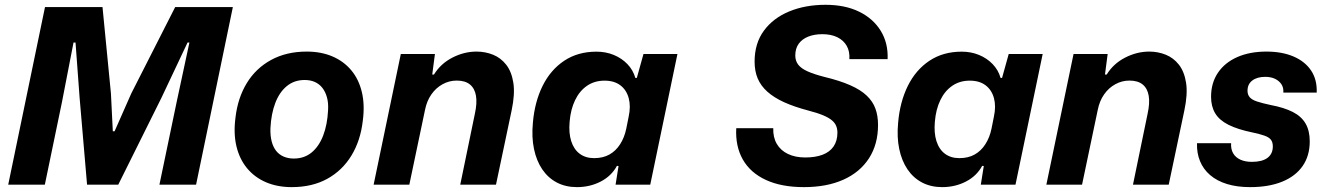

<svg xmlns="http://www.w3.org/2000/svg" viewBox="-20 -758 5448 788"><path d="M13.7 0 164.7 -729H400.7L435.3 -374.3L443 -219.3H450.3L518.7 -374.3L699 -729H935.7L784.7 0H634.3L705 -339.3L757.3 -583.3H749.7L642.3 -356L465.3 0H337.3L306.7 -357.3L290 -583.3H281.7L234.3 -339L164 0Z M1177.4 10Q1118.6 10 1071.9 -9.9Q1025.3 -29.9 994.1 -67.4Q963 -105 950.4 -157.5Q937.9 -210 946.4 -275.1Q955.7 -356 992.9 -416.9Q1030 -477.9 1092.9 -512.1Q1155.7 -546.3 1238.9 -546.3Q1297.7 -546.3 1344.2 -526.5Q1390.7 -506.7 1421.7 -469.5Q1452.7 -432.3 1465.1 -380.1Q1477.6 -328 1469 -262.6Q1459.7 -181 1422.4 -119.7Q1385.1 -58.4 1323.3 -24.2Q1261.4 10 1177.4 10ZM1185.7 -107.3Q1228.7 -107.3 1258.9 -132.1Q1289.1 -157 1306.3 -201.5Q1323.4 -246 1326.4 -304.9Q1328.4 -335.1 1321.9 -358.4Q1315.4 -381.7 1302.9 -397.6Q1290.4 -413.4 1272.1 -421.6Q1253.9 -429.7 1230.3 -429.7Q1188 -429.7 1157.6 -405Q1127.1 -380.3 1110 -335.8Q1092.9 -291.3 1089.9 -231.9Q1088.9 -201.3 1094.9 -178Q1100.9 -154.7 1113.2 -139Q1125.6 -123.3 1144.2 -115.3Q1162.9 -107.3 1185.7 -107.3Z M1513.4 0 1625 -536.3H1765L1754 -452.1H1761.1Q1788.6 -496.9 1836.8 -521.6Q1885 -546.3 1935.7 -546.3Q1971.4 -546.3 2003.4 -533.5Q2035.3 -520.7 2057.5 -492.4Q2079.7 -464 2086.9 -418Q2094 -372 2079.9 -305.3L2015.6 0H1868.9L1928.9 -290.9Q1938.6 -334.7 1933.5 -364.9Q1928.4 -395 1908.9 -411.1Q1889.3 -427.3 1854.6 -427.3Q1823.7 -427.3 1796.6 -412.4Q1769.4 -397.6 1750.6 -370.8Q1731.7 -344 1724.4 -307.3L1659.9 0Z M2347.9 10Q2301.6 10 2265.4 -8.9Q2229.3 -27.9 2205.5 -63Q2181.7 -98.1 2171.6 -146.6Q2161.4 -195.1 2167.1 -254.6Q2174.3 -339.4 2206.8 -405.3Q2239.3 -471.1 2295.5 -508.6Q2351.7 -546 2428 -546Q2466.1 -546 2498.9 -532.6Q2531.7 -519.1 2555 -494.9Q2578.3 -470.6 2587.6 -438.1H2593.6L2620.9 -536.3H2760.3L2648.7 0H2506.4L2518.6 -76.6L2512 -77.3Q2489.6 -35.7 2445.4 -12.9Q2401.1 10 2347.9 10ZM2418.4 -109Q2454.9 -109 2481.3 -123.9Q2507.7 -138.7 2525.3 -166.4Q2542.9 -194 2550.3 -229.9L2560.1 -279Q2569.4 -321.9 2560.3 -355.4Q2551.1 -389 2525.9 -408Q2500.7 -427 2461.1 -427Q2420 -427 2389.2 -405.9Q2358.4 -384.7 2340.3 -347Q2322.1 -309.3 2317.9 -259.3Q2313.6 -212.4 2324.4 -178.6Q2335.3 -144.7 2359.3 -126.9Q2383.3 -109 2418.4 -109Z M3279.3 10Q3187.3 10 3123.6 -19.4Q3059.9 -48.7 3028.8 -103.1Q2997.7 -157.6 3001.7 -231.9H3153.6Q3152.3 -194.6 3168 -167.6Q3183.7 -140.6 3213.9 -126.1Q3244 -111.7 3285 -111.7Q3325.9 -111.7 3355.4 -122.7Q3385 -133.7 3400.9 -156.6Q3416.9 -179.6 3416.9 -213.7Q3416.9 -228.3 3411.9 -240.9Q3407 -253.4 3394.4 -264.1Q3381.7 -274.9 3358.2 -284.8Q3334.7 -294.7 3297.6 -304.3Q3239.3 -319.7 3197.8 -338.6Q3156.3 -357.6 3129.4 -381.7Q3102.4 -405.9 3089.7 -436Q3077 -466.1 3077 -505Q3077 -580.4 3115.4 -632.4Q3153.7 -684.3 3219.6 -711.3Q3285.4 -738.3 3368.1 -738.3Q3448.1 -738.3 3505.9 -710.1Q3563.6 -681.9 3594.6 -631.6Q3625.6 -581.4 3622.9 -515.4H3466Q3468 -547 3455.1 -569.8Q3442.1 -592.6 3416.7 -605.1Q3391.3 -617.7 3354.9 -617.7Q3322 -617.7 3297 -607.7Q3272 -597.7 3258 -578.4Q3244 -559 3244 -530.1Q3244 -508.1 3256.2 -492.4Q3268.4 -476.7 3294.5 -465.1Q3320.6 -453.4 3362.4 -442.6Q3426.1 -427.3 3469 -408.4Q3511.9 -389.6 3537.1 -365.6Q3562.3 -341.6 3572.9 -312.1Q3583.6 -282.6 3583.6 -245Q3583.6 -165.9 3546.5 -108.4Q3509.4 -51 3441.3 -20.5Q3373.1 10 3279.3 10Z M3846.9 10Q3800.6 10 3764.4 -8.9Q3728.3 -27.9 3704.5 -63Q3680.7 -98.1 3670.6 -146.6Q3660.4 -195.1 3666.1 -254.6Q3673.3 -339.4 3705.8 -405.3Q3738.3 -471.1 3794.5 -508.6Q3850.7 -546 3927 -546Q3965.1 -546 3997.9 -532.6Q4030.7 -519.1 4054 -494.9Q4077.3 -470.6 4086.6 -438.1H4092.6L4119.9 -536.3H4259.3L4147.7 0H4005.4L4017.6 -76.6L4011 -77.3Q3988.6 -35.7 3944.4 -12.9Q3900.1 10 3846.9 10ZM3917.4 -109Q3953.9 -109 3980.3 -123.9Q4006.7 -138.7 4024.3 -166.4Q4041.9 -194 4049.3 -229.9L4059.1 -279Q4068.4 -321.9 4059.3 -355.4Q4050.1 -389 4024.9 -408Q3999.7 -427 3960.1 -427Q3919 -427 3888.2 -405.9Q3857.4 -384.7 3839.3 -347Q3821.1 -309.3 3816.9 -259.3Q3812.6 -212.4 3823.4 -178.6Q3834.3 -144.7 3858.3 -126.9Q3882.3 -109 3917.4 -109Z M4274.4 0 4386 -536.3H4526L4515 -452.1H4522.1Q4549.6 -496.9 4597.8 -521.6Q4646 -546.3 4696.7 -546.3Q4732.4 -546.3 4764.4 -533.5Q4796.3 -520.7 4818.5 -492.4Q4840.7 -464 4847.9 -418Q4855 -372 4840.9 -305.3L4776.6 0H4629.9L4689.9 -290.9Q4699.6 -334.7 4694.5 -364.9Q4689.4 -395 4669.9 -411.1Q4650.3 -427.3 4615.6 -427.3Q4584.7 -427.3 4557.6 -412.4Q4530.4 -397.6 4511.6 -370.8Q4492.7 -344 4485.4 -307.3L4420.9 0Z M5110.7 10Q5057.3 10 5015.9 -2.7Q4974.6 -15.4 4946.6 -39.4Q4918.7 -63.3 4905.1 -96.6Q4891.4 -129.9 4892.7 -170.3H5032.7Q5031.1 -145.9 5041.1 -128.8Q5051 -111.7 5070.8 -102.7Q5090.6 -93.7 5117.6 -93.7Q5160.1 -93.7 5182 -110.1Q5203.9 -126.6 5203.9 -157.1Q5203.9 -174.7 5195.7 -184.9Q5187.6 -195 5169.2 -201.4Q5150.9 -207.9 5120.7 -214.3Q5059.3 -226.9 5021.7 -245.9Q4984.1 -264.9 4967.3 -293.1Q4950.4 -321.3 4950.4 -360.9Q4950.4 -417.7 4978.7 -459.5Q5007 -501.3 5058.1 -523.8Q5109.3 -546.3 5177.7 -546.3Q5241.9 -546.3 5288.9 -526.1Q5336 -505.9 5361 -468.5Q5386 -431.1 5384 -378H5247Q5248.6 -398.1 5239.1 -412.3Q5229.7 -426.4 5212.9 -434.5Q5196 -442.6 5172.6 -442.6Q5139.4 -442.6 5119.7 -427.6Q5100 -412.7 5100 -385.6Q5100 -369.4 5109.1 -358.9Q5118.1 -348.3 5139.2 -341.4Q5160.3 -334.4 5195 -327Q5250 -316.7 5285.5 -298.6Q5321 -280.6 5338.2 -251.1Q5355.4 -221.6 5355.4 -178Q5355.4 -118.6 5326.2 -76.6Q5297 -34.6 5242.1 -12.3Q5187.1 10 5110.7 10Z"/></svg>

Font: Mona Sans
Style: Italic
Weight: 200
Italic angle: -11.6951°
Designer: Deni Anggara
Foundry: GitHub
Version: Version 2.000